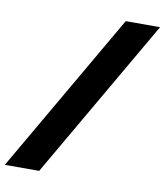

<svg xmlns="http://www.w3.org/2000/svg" viewBox="-150 -783 794 924"><g transform="rotate(10 246.5 -321.0)"><path d="M557.2 -712 104.2 70H-63.6L389.4 -712Z"/></g></svg>

Font: Work Sans
Style: Italic
Weight: 400
Italic angle: -13°
Designer: Wei Huang
Foundry: Wei Huang
Version: Version 2.012